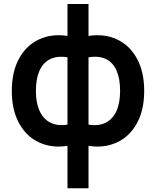

<svg xmlns="http://www.w3.org/2000/svg" viewBox="-20 -732 796 976"><path d="M323 9.3Q244 21.8 179.2 -7.8Q114.5 -37.4 77.2 -105Q40 -172.6 40 -269.8Q40 -367.1 77.2 -434.8Q114.5 -502.4 179.2 -532.1Q244 -561.8 323 -549.3V-711.5H430V-549.3Q509 -561.8 573.8 -532.1Q638.5 -502.4 675.8 -434.8Q713 -367.1 713 -269.8Q713 -172.6 675.8 -105Q638.5 -37.4 573.8 -7.8Q509 21.8 430 9.3V225H323ZM323 -440.7Q270 -449.3 234 -431Q198 -412.6 180.2 -371.6Q162.5 -330.6 162.5 -269.8Q162.5 -209.9 181.1 -168.6Q199.7 -127.2 235.9 -108.8Q272.1 -90.2 323 -98.5ZM430 -98.5Q481.3 -90.2 517.3 -108.3Q553.3 -126.4 571.9 -167.5Q590.5 -208.7 590.5 -269.8Q590.5 -331.4 572.8 -372.6Q555 -413.8 519 -431.6Q483 -449.3 430 -440.7Z"/></svg>

Font: Manrope
Style: Regular
Weight: 400
Designer: Mikhail Sharanda
Foundry: Mikhail Sharanda
Version: Version 4.503